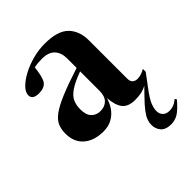

<svg xmlns="http://www.w3.org/2000/svg" viewBox="-213 -641 991 991"><g transform="rotate(-45 282.5 -146.0)"><path d="M552 -52.5 503 13Q467 60.5 457.2 85.8Q447.5 111 447.5 130Q447.5 150.5 460.5 163.8Q473.5 177 497 177Q508.5 177 523 173Q537.5 169 558.5 152L565 162Q528.5 204.5 505 218.5Q481.5 232.5 454.5 232.5Q414.5 232.5 396.5 211.8Q378.5 191 378.5 162Q378.5 146 384.5 129Q390.5 112 408 88.5Q425.5 65 460 30L496 -7Q475.5 4 455.2 8Q435 12 411.5 12Q362 12 340.2 -15Q318.5 -42 314.5 -98Q298.5 -45 263.8 -16.8Q229 11.5 181.5 11.5Q112.5 11.5 72.8 -23.2Q33 -58 33 -120Q33 -150.5 43 -174.8Q53 -199 82 -220.8Q111 -242.5 166.8 -266Q222.5 -289.5 314 -319V-387Q314 -430.5 291 -454.8Q268 -479 221.5 -479Q188.5 -479 163.5 -474Q159.5 -441 154 -418.8Q148.5 -396.5 140.5 -385.5Q123.5 -363 84.5 -363Q37.5 -363 37.5 -395Q37.5 -417 59.5 -439.5Q81.5 -462 117.5 -481.2Q153.5 -500.5 197.2 -512.2Q241 -524 285 -524Q380 -524 419.8 -483.5Q459.5 -443 459.5 -374.5V-96Q459.5 -75 469.5 -65.8Q479.5 -56.5 496 -56.5Q524 -56.5 552 -73.5ZM176 -154.5Q176 -112.5 195.2 -93.2Q214.5 -74 244 -74Q275.5 -74 294.8 -93.2Q314 -112.5 314 -152V-293.5Q255.5 -272 226 -251.5Q196.5 -231 186.2 -207.8Q176 -184.5 176 -154.5Z"/></g></svg>

Font: Newsreader Display SemiBold
Style: Regular
Weight: 600
Designer: Hugues Gentile
Foundry: Production Type
Version: Version 1.001